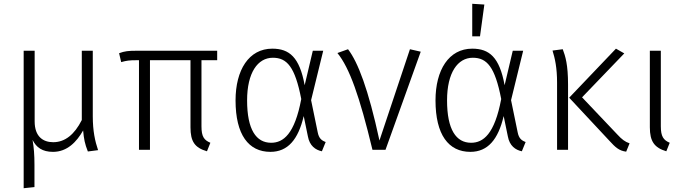

<svg xmlns="http://www.w3.org/2000/svg" viewBox="-20 -791 3620 1014"><path d="M498 2C482 -45 470 -99 470 -177V-523H412V-157C373 -80 323 -40 261 -40C208 -40 163 -69 163 -150V-523H105V203L162 197V80C162 25 159 -10 152 -52C172 -12 204 11 260 11C335 11 385 -42 419 -102C423 -57 428 -31 444 9Z M1127 -473V-523H699C660 -523 638 -521 609 -510L620 -463C649 -471 663 -473 701 -473H714V0H772V-473H986V-119C986 -44 1008 -11 1073 8L1091 -37C1058 -51 1044 -69 1044 -124V-473Z M1418 -534C1294 -534 1224 -421 1224 -261C1224 -79 1293 11 1408 11C1500 11 1555 -54 1584 -178L1606 -71C1615 -21 1646 1 1680 8L1700 -41C1678 -49 1664 -61 1658 -92L1623 -262L1687 -523H1632L1589 -341C1562 -489 1508 -534 1418 -534ZM1421 -486C1495 -486 1538 -439 1571 -268C1536 -82 1476 -37 1412 -37C1333 -37 1285 -106 1285 -261C1285 -407 1341 -486 1421 -486Z M1818 -531 1762 -511C1826 -432 1879 -283 1947 0H2016L2202 -518L2145 -531L1984 -49C1925 -322 1870 -463 1818 -531Z M2474 -771V-599H2515L2538 -767ZM2474 -534C2350 -534 2280 -421 2280 -261C2280 -79 2349 11 2464 11C2556 11 2611 -54 2640 -178L2662 -71C2671 -21 2702 1 2736 8L2756 -41C2734 -49 2720 -61 2714 -92L2679 -262L2743 -523H2688L2645 -341C2618 -489 2564 -534 2474 -534ZM2477 -486C2551 -486 2594 -439 2627 -268C2592 -82 2532 -37 2468 -37C2389 -37 2341 -106 2341 -261C2341 -407 2397 -486 2477 -486Z M3277 -509 3233 -534 2986 -275 3198 -48C3230 -13 3249 5 3287 10L3305 -34C3281 -42 3264 -55 3241 -80L3054 -277ZM2952 -531 2898 -524C2911 -482 2922 -433 2922 -355V0H2980V-344C2980 -450 2966 -494 2952 -531Z M3470 -523H3412V-119C3412 -44 3436 -11 3499 8L3517 -37C3484 -51 3470 -70 3470 -124Z"/></svg>

Font: FiraGO Light
Style: Regular
Weight: 300
Designer: bBox Type
Foundry: bBox Type GmbH
Version: Version 1.001;PS 001.001;hotconv 1.0.88;makeotf.lib2.5.64775